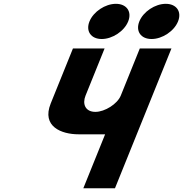

<svg xmlns="http://www.w3.org/2000/svg" viewBox="-20 -986 958 1004"><path d="M586.2 -966C530.1 -966 468.5 -925 447.9 -874C427.3 -823 455.8 -782 511.9 -782C568 -782 629.7 -823 650.3 -874C670.9 -925 642.3 -966 586.2 -966ZM846.9 -966C790.8 -966 729.2 -925 708.6 -874C688 -823 716.5 -782 772.6 -782C828.7 -782 890.4 -823 911 -874C931.6 -925 903 -966 846.9 -966ZM876.5 -732.5H711L611.5 -486C593.9 -442.7 528.5 -401 478.9 -401C425.6 -401 409.7 -442.7 427.3 -486L526.9 -732.5H361.4L245.3 -445.2C196.2 -323.7 302.5 -283.7 390.4 -283.7H529.7L415.7 -1.5H581.2Z"/></svg>

Font: Hussar
Style: BdWideOblFour
Weight: 700
Foundry: Cannot Into Space Fonts
Version: Version 2.00